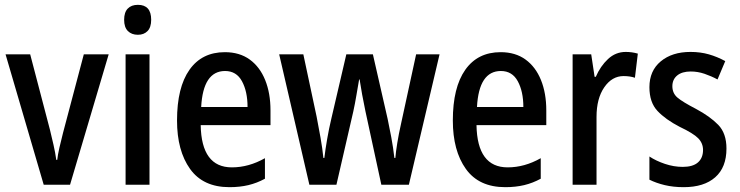

<svg xmlns="http://www.w3.org/2000/svg" viewBox="-20 -765 3062 795"><path d="M161 0 3 -540H105L187 -227Q194 -198 201.5 -165.5Q209 -133 213 -103H217Q219 -123 226 -153.5Q233 -184 241 -215L327 -540H430L270 0Z M551 -745Q606 -745 606 -683Q606 -652 591 -636.5Q576 -621 551 -621Q525 -621 509.5 -636.5Q494 -652 494 -683Q494 -714 509 -729.5Q524 -745 551 -745ZM599 -540V0H500V-540Z M911 -549Q972 -549 1014 -518.5Q1056 -488 1078 -433.5Q1100 -379 1100 -308V-247H811Q814 -72 940 -72Q1010 -72 1077 -110V-25Q1044 -7 1008.5 1.5Q973 10 930 10Q821 10 767 -65.5Q713 -141 713 -266Q713 -403 764.5 -476Q816 -549 911 -549ZM912 -471Q821 -471 813 -322H1005Q1005 -386 982 -428.5Q959 -471 912 -471Z M1493 -305Q1486 -338 1479.5 -373.5Q1473 -409 1469 -436H1467Q1462 -408 1456 -372Q1450 -336 1443 -304L1373 0H1261L1136 -540H1236L1291 -282Q1299 -241 1307 -196Q1315 -151 1319 -111H1323Q1327 -145 1334.5 -188.5Q1342 -232 1352 -274L1414 -540H1524L1585 -273Q1592 -240 1600 -197.5Q1608 -155 1613 -111H1617Q1619 -136 1625 -173Q1631 -210 1640 -250L1703 -540H1800L1673 0H1559Z M2053 -549Q2114 -549 2156 -518.5Q2198 -488 2220 -433.5Q2242 -379 2242 -308V-247H1953Q1956 -72 2082 -72Q2152 -72 2219 -110V-25Q2186 -7 2150.5 1.5Q2115 10 2072 10Q1963 10 1909 -65.5Q1855 -141 1855 -266Q1855 -403 1906.5 -476Q1958 -549 2053 -549ZM2054 -471Q1963 -471 1955 -322H2147Q2147 -386 2124 -428.5Q2101 -471 2054 -471Z M2571 -550Q2597 -550 2621 -543L2609 -443Q2589 -450 2562 -450Q2514 -450 2482 -403.5Q2450 -357 2450 -281V0H2351V-540H2428L2442 -447H2447Q2466 -491 2497.5 -520.5Q2529 -550 2571 -550Z M2988 -150Q2988 -72 2941.5 -31Q2895 10 2811 10Q2768 10 2732.5 1.5Q2697 -7 2669 -21V-117Q2696 -99 2733 -86.5Q2770 -74 2807 -74Q2849 -74 2870 -92.5Q2891 -111 2891 -144Q2891 -172 2871 -192.5Q2851 -213 2794 -240Q2736 -270 2702.5 -305.5Q2669 -341 2669 -404Q2669 -472 2716 -511Q2763 -550 2839 -550Q2880 -550 2915 -540Q2950 -530 2983 -512L2951 -436Q2925 -450 2897 -459.5Q2869 -469 2840 -469Q2804 -469 2784 -452.5Q2764 -436 2764 -408Q2764 -379 2785 -361Q2806 -343 2862 -314Q2920 -283 2954 -248Q2988 -213 2988 -150Z"/></svg>

Font: Noto Sans Lao Condensed Medium
Style: Regular
Weight: 500
Width: 3
Designer: Monotype Design Team
Foundry: Monotype Imaging Inc.
Version: Version 2.003; ttfautohint (v1.8.4.7-5d5b)